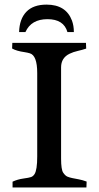

<svg xmlns="http://www.w3.org/2000/svg" viewBox="-20 -824 434 844"><path d="M248.5 -127Q248.5 -78.6 257.8 -64.9Q267.1 -51.3 276.6 -47.4Q286.1 -43.5 298.6 -41Q311 -38.6 326.7 -35.6Q342.3 -32.7 360.8 -25.9L359.9 0H35.2V-25.4Q57.1 -35.6 82.3 -39.1Q107.4 -42.5 116.5 -45.7Q125.5 -48.8 131.8 -58.6Q143.6 -77.1 143.6 -135.7V-502.9Q143.6 -580.6 110.8 -589.8Q100.6 -592.8 88.4 -594.7Q52.7 -599.6 33.2 -610.8L34.2 -635.7H357.9L358.9 -610.4Q341.3 -604.5 321.8 -600.1Q302.2 -595.7 286.1 -587.9Q248.5 -569.8 248.5 -527.8ZM276.4 -683.1Q260.3 -739.7 188.7 -739.7Q117.2 -739.7 91.8 -683.1H64Q65.4 -740.2 95.7 -772Q126 -803.7 184.6 -803.7Q270 -803.7 296.4 -733.4Q304.7 -710.9 304.7 -683.1Z"/></svg>

Font: RadleyRegular
Style: Regular
Weight: 400
Designer: vernon adams
Foundry: vernon adams
Version: Version 1.000;PS 001.001;hotconv 1.0.56